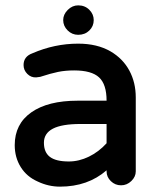

<svg xmlns="http://www.w3.org/2000/svg" viewBox="-20 -679 589 717"><path d="M216 -604Q216 -625 233 -642Q250 -659 272 -659Q297 -659 313.5 -642.5Q330 -626 330 -604Q330 -581 313.5 -565Q297 -549 272 -549Q249 -549 232.5 -565.5Q216 -582 216 -604ZM270 -303H378Q378 -364 350 -390Q322 -416 257 -416Q224 -416 197 -410.5Q170 -405 130 -392L115 -390Q96 -389 82 -403Q68 -417 68 -436Q68 -468 101 -480Q184 -516 272 -516Q343 -516 393 -487Q439 -460 463 -415.5Q487 -371 487 -315V-39Q487 -19 470.5 -3Q454 13 432 13Q410 13 394 -2.5Q378 -18 378 -39V-43Q308 18 204 18Q161 18 121 -1Q80 -19 57.5 -55Q35 -91 35 -137Q35 -216 97 -259.5Q159 -303 270 -303ZM237 -76Q275 -76 312 -94Q349 -112 378 -144V-216H281Q211 -216 177.5 -198.5Q144 -181 144 -146Q144 -110 166.5 -93Q189 -76 237 -76Z"/></svg>

Font: 寒蝉全圆体 Bold
Style: Regular
Weight: 700
Designer: Warren2060
      Designed by Motoya company      

      [Varela Round]
      Joe Prince(Latin component); Avraham Cornf
Foundry: ChillType
Version: Version 3.200